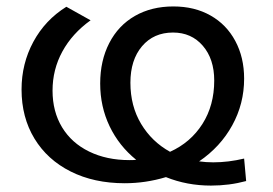

<svg xmlns="http://www.w3.org/2000/svg" viewBox="-20 -561 846 596"><path d="M46.9 -283.2Q46.9 -363.3 83.5 -431.2Q120.1 -499 186 -540L261.2 -498Q204.1 -457 173.6 -401.1Q143.1 -345.2 143.1 -279.8Q143.1 -214.8 172.6 -166Q202.1 -117.2 256.6 -90.6Q311 -64 381.8 -64Q396 -64 402.8 -64.9Q349.6 -107.9 320.3 -168.9Q291 -230 291 -301.8Q291 -372.6 319.1 -427.2Q347.2 -481.9 398.7 -511.5Q450.2 -541 518.1 -541Q584 -541 633.5 -512.9Q683.1 -484.9 710.4 -433.8Q737.8 -382.8 737.8 -316.9Q737.8 -238.8 700.9 -171.9Q664.1 -105 598.1 -60.1Q619.1 -57.1 642.1 -57.1Q689 -57.1 737.8 -68.8L744.1 1Q691.9 15.1 634.8 15.1Q560.5 15.1 495.1 -11.2Q432.1 7.8 367.2 7.8Q272 7.8 199.5 -28.6Q127 -64.9 86.9 -130.9Q46.9 -196.8 46.9 -283.2ZM384.8 -304.2Q384.8 -231.9 418 -176.5Q451.2 -121.1 507.8 -89.8Q571.8 -118.7 608.4 -176.3Q645 -233.9 645 -311Q645 -377.9 609.6 -418.9Q574.2 -460 517.1 -460Q457 -460 420.9 -417.5Q384.8 -375 384.8 -304.2Z"/></svg>

Font: Montserrat Medium
Style: Regular
Weight: 500
Designer: Julieta Ulanovsky
Foundry: Julieta Ulanovsky
Version: Version 7.200